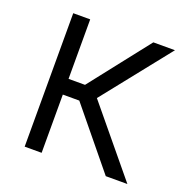

<svg xmlns="http://www.w3.org/2000/svg" viewBox="-101 -623 693 717"><g transform="rotate(20 245.0 -265.0)"><path d="M71.3 -530.3H138.7V-293.9H204.1L389.6 -530.3H475.6L262.7 -262.7L479.5 0H393.6L204.1 -231.4H138.7V0H71.3Z"/></g></svg>

Font: Pretendard Light
Style: Regular
Weight: 300
Designer: Base glyphs from Inter by Rasmus Andersson; Hangeul glyphs from Noto Sans CJK(Source Han Sans) by Jang Soo-young and Kan
Foundry: Kil Hyung-jin
Version: Version 1.309